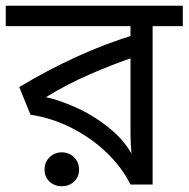

<svg xmlns="http://www.w3.org/2000/svg" viewBox="-30 -642 656 668"><path d="M606 -622V-551H501V0H424Q394 -60 341.5 -110.5Q289 -161 221 -196Q153 -231 76 -243L37 -339Q133 -397 235.5 -444Q338 -491 447 -524L424 -482V-551H-10V-622ZM424 -474 445 -446Q369 -421 285 -384.5Q201 -348 130 -304Q184 -292 245 -263Q306 -234 358 -190Q410 -146 438 -88H429Q427 -111 425.5 -134Q424 -157 424 -189ZM185 6Q160 6 142.5 -10Q125 -26 125 -52Q125 -78 142.5 -95Q160 -112 185 -112Q210 -112 227.5 -95Q245 -78 245 -52Q245 -26 227.5 -10Q210 6 185 6Z"/></svg>

Font: lbangla05
Style: Book
Weight: 400
Designer: Jelle Bosma - Monotype Design Team
Foundry: Monotype Imaging Inc.
Version: Version 2.003